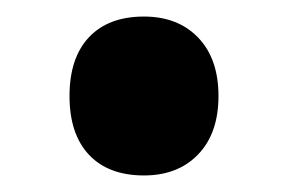

<svg xmlns="http://www.w3.org/2000/svg" viewBox="-20 -445 348 232"><path d="M154 -233Q111 -233 87.5 -258Q64 -283 64 -329Q64 -375 87.5 -400Q111 -425 154 -425Q195 -425 219.5 -399.5Q244 -374 244 -329Q244 -284 219.5 -258.5Q195 -233 154 -233Z"/></svg>

Font: Noto Sans Hanifi Rohingya
Style: Bold
Weight: 700
Designer: Monotype Design Team and DaltonMaag
Foundry: Google LLC
Version: Version 2.102; ttfautohint (v1.8.4.7-5d5b)